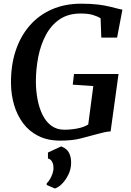

<svg xmlns="http://www.w3.org/2000/svg" viewBox="-20 -772 726 1065"><path d="M314.5 8Q243.5 8 192 -18.2Q140.5 -44.5 107.5 -89.2Q74.5 -134 58.2 -190Q42 -246 41 -306Q39.5 -406.5 66.2 -488.5Q93 -570.5 144 -629.2Q195 -688 267.2 -719.8Q339.5 -751.5 429.5 -751.5Q485.5 -751.5 523.5 -746.8Q561.5 -742 587.8 -735.5Q614 -729 633.5 -724Q640 -722.5 646.2 -721Q652.5 -719.5 659 -718.5L629.5 -563.5H542L538 -670.5Q519.5 -682 494 -689.5Q468.5 -697 427 -697Q358.5 -697 311.2 -665Q264 -633 234.8 -578.5Q205.5 -524 192.2 -456.2Q179 -388.5 179 -317.5Q179.5 -265.5 188.8 -218Q198 -170.5 217 -133Q236 -95.5 265.8 -74Q295.5 -52.5 337 -52.5Q374 -52.5 409.8 -59.5Q445.5 -66.5 469.5 -81.5L497.5 -294.5L383.5 -302.5L390.5 -361.5H637.5L593.5 -43Q578.5 -43 557 -38Q535.5 -33 514 -27Q474 -16 427.5 -4Q381 8 314.5 8ZM239 254 239.5 244Q248 237 256.8 222.5Q265.5 208 271.5 190.2Q277.5 172.5 276.5 157Q276.5 139.5 268.8 125Q261 110.5 246 107V74L319.5 40Q350.5 52 362.8 75.5Q375 99 374.5 132.5Q374 166.5 359.2 196.8Q344.5 227 324 247.5Q303.5 268 284.5 273.5Z"/></svg>

Font: Merriweather 24pt SemiBold
Style: Italic
Weight: 600
Italic angle: -7.8°
Version: Version 2.101